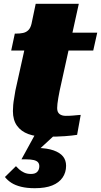

<svg xmlns="http://www.w3.org/2000/svg" viewBox="-20 -715 532 1011"><path d="M220 5Q168 5 129.5 -9Q91 -23 69.5 -53Q48 -83 48 -130Q48 -145 49.5 -162Q51 -179 54.5 -198Q58 -217 61 -238L124 -522L216 -543H492L471 -449H39L58 -538H64Q85 -538 101.5 -541.5Q118 -545 129.5 -556.5Q141 -568 146 -590L168 -695H395L294 -237Q290 -217 287 -199.5Q284 -182 282.5 -169Q281 -156 281 -146Q281 -124 293.5 -114.5Q306 -105 326 -105Q347 -105 363.5 -106.5Q380 -108 391 -109Q402 -110 405 -110L386 -5Q362 -1 321.5 2Q281 5 220 5ZM163 276Q122 276 91.5 268.5Q61 261 40.5 248Q20 235 6 217L64 160Q70 167 80.5 176.5Q91 186 106.5 193.5Q122 201 143 201Q166 201 176.5 189.5Q187 178 187 160Q187 148 180.5 140Q174 132 158.5 128Q143 124 116 124H93L168 -13L267 -3L175 82L176 64Q229 65 262.5 77Q296 89 312 109Q328 129 328 158Q328 193 309.5 220Q291 247 255 261.5Q219 276 163 276Z"/></svg>

Font: Roboto Serif Black
Style: Italic
Weight: 900
Italic angle: -10°
Version: Version 1.008